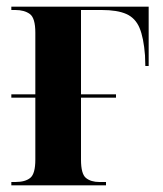

<svg xmlns="http://www.w3.org/2000/svg" viewBox="-20 -556 489 576"><path d="M14 0V-10H26Q56 -10 71 -22.5Q86 -35 86 -77V-263H14V-273H86V-458Q86 -502 69.5 -514Q53 -526 26 -526H14V-536H426V-358H416L415 -390Q411 -443 398.5 -472.5Q386 -502 359 -514Q332 -526 285 -526H223V-273H328V-263H223V-77Q223 -34 238 -22Q253 -10 278 -10H298V0Z"/></svg>

Font: Noto Serif Display Condensed
Style: Bold
Weight: 700
Width: 3
Designer: Monotype Design Team
Foundry: Monotype Imaging Inc.
Version: Version 2.009